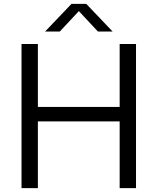

<svg xmlns="http://www.w3.org/2000/svg" viewBox="-20 -966 810 986"><path d="M90.5 0V-740H174.5V-417H594.5V-740H678.5V0H594.5V-342.5H174.5V0ZM211.5 -804 347 -946H423L558.5 -804H483L385 -909L287 -804Z"/></svg>

Font: Encode Sans SmExp
Style: Regular
Weight: 400
Width: 6
Designer: Multiple Designers
Foundry: Impallari Type
Version: Version 3.002; ttfautohint (v1.8.3) -l 8 -r 50 -G 200 -x 14 